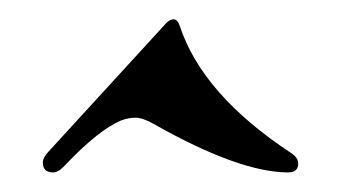

<svg xmlns="http://www.w3.org/2000/svg" viewBox="-20 -727 353 199"><path d="M24.4 -558.6Q24.4 -563.5 29.8 -569.3L151.4 -702.1Q155.8 -707 159.9 -707Q164.1 -707 166.5 -699.7Q189.9 -628.9 281.7 -568.4Q289.1 -563.5 289.1 -557.6Q289.1 -548.3 278.8 -548.3Q228 -548.3 139.2 -598.6Q127.9 -605 120.4 -605Q112.8 -605 105.5 -602.1Q82 -592.3 46.9 -555.2Q40.5 -548.3 35.2 -548.3Q24.4 -548.3 24.4 -558.6Z"/></svg>

Font: UnifrakturMaguntia21
Style: Book
Weight: 400
Designer: j. 'mach' wust, Gerrit Ansmann, Georg Duffner, based on a font by Peter Wiegel, original typeface by Carl Albert Fahrenw
Version: Version 2017-03-19